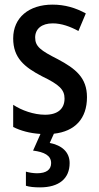

<svg xmlns="http://www.w3.org/2000/svg" viewBox="-20 -570 430 830"><path d="M281 135C281 87 247 58 195 48L213 8C304 -2 356 -57 356 -150C356 -234 307 -273 230 -314C155 -352 132 -369 132 -408C132 -445 160 -469 208 -469C246 -469 284 -455 319 -436L351 -512C307 -536 261 -550 207 -550C105 -550 37 -494 37 -404C37 -320 85 -280 162 -240C237 -204 259 -182 259 -144C259 -100 230 -74 175 -74C126 -74 73 -93 37 -117V-21C69 -5 108 6 155 9L123 81C171 87 201 102 201 135C201 163 181 179 140 179C124 179 106 176 92 172V233C107 238 128 240 153 240C235 240 281 202 281 135Z"/></svg>

Font: Noto Sans Myanmar UI Condensed Medium
Style: Regular
Weight: 500
Width: 3
Designer: Monotype Design Team
Foundry: Monotype Imaging Inc.
Version: Version 2.103